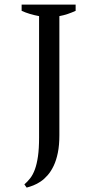

<svg xmlns="http://www.w3.org/2000/svg" viewBox="-20 -683 429 854"><path d="M76.2 -662.6H316.4V-634.8Q299.3 -627 281 -620.8Q262.7 -614.7 244.1 -611.3V-81.1Q244.1 -37.1 237.3 -3.7Q230.5 29.8 218.8 54.4Q207 79.1 192.1 96.2Q177.2 113.3 160.9 124.3Q144.5 135.3 128.4 141.6Q112.3 147.9 98.6 151.4L88.4 137.2Q102.5 125 114.5 109.6Q126.5 94.2 135.3 70.3Q144 46.4 148.9 12.2Q153.8 -22 153.8 -71.3V-611.3Q132.8 -615.2 113 -621.1Q93.3 -627 76.2 -634.8Z"/></svg>

Font: PT Astra Serif
Style: Regular
Weight: 400
Designer: A.Korolkova, I. Chaeva
Foundry: ParaType Ltd
Version: Version 1.002